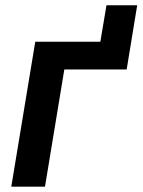

<svg xmlns="http://www.w3.org/2000/svg" viewBox="-20 -703 537 723"><path d="M357.9 -545.9 380.9 -683.1H496.6L474.1 -545.9ZM474.1 -545.9 457 -441.4H222.2L149.4 0H22.5L112.8 -545.9Z"/></svg>

Font: Inter SemiBold
Style: Italic
Weight: 600
Italic angle: -9.3988°
Designer: Rasmus Andersson
Foundry: rsms
Version: Version 4.001;git-66647c0bb